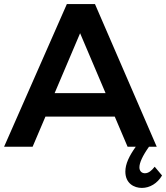

<svg xmlns="http://www.w3.org/2000/svg" viewBox="-21 -720 815 942"><path d="M710 0H748L445 -700H307L-1 0H139L202 -148H542L605 0H645C613 45 594 84 594 122C594 180 637 202 675 202C714 202 751 180 774 141L738 98C723 117 708 130 690 130C674 130 663 119 663 101C663 79 678 45 710 0ZM247 -263 372 -557 497 -263Z"/></svg>

Font: Montserrat_SPRD_medium Medium
Style: Regular
Weight: 400
Designer: Julieta Ulanovsky edited by Nelly Hempel
Foundry: Julieta Ulanovsky
Version: Version 4.000;PS 004.000;hotconv 1.0.88;makeotf.lib2.5.64775